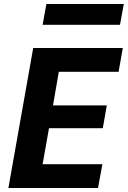

<svg xmlns="http://www.w3.org/2000/svg" viewBox="-20 -940 639 960"><path d="M22 0 146 -700H594L573 -581H274L245 -413H514L494 -299H225L193 -119H492L470 0ZM193 -816 212 -920H599L580 -816Z"/></svg>

Font: DM Sans 20pt Black
Style: Italic
Weight: 900
Italic angle: -10°
Version: Version 4.004;gftools[0.9.30]